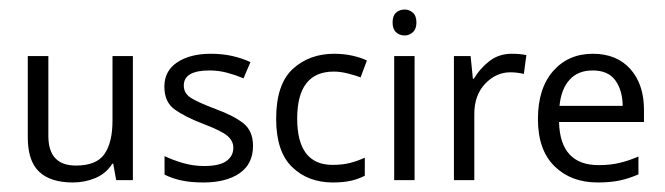

<svg xmlns="http://www.w3.org/2000/svg" viewBox="-20 -380 1403 405"><path d="M260.3 -261.7V0H225.1L218.8 -34.7H216.8Q204.1 -14.2 181.6 -4.6Q159.2 4.9 133.8 4.9Q86.4 4.9 62.5 -17.8Q38.6 -40.5 38.6 -90.3V-261.7H82V-93.3Q82 -30.8 140.1 -30.8Q183.6 -30.8 200.4 -55.2Q217.3 -79.6 217.3 -125.5V-261.7Z M513.7 -72.3Q513.7 -34.2 485.4 -14.6Q457 4.9 409.2 4.9Q381.8 4.9 362.1 0.5Q342.3 -3.9 327.1 -11.7V-50.8Q342.8 -43 365 -36.4Q387.2 -29.8 410.2 -29.8Q442.9 -29.8 457.5 -40.3Q472.2 -50.8 472.2 -68.4Q472.2 -83 459.2 -93.8Q446.3 -104.5 407.7 -119.1Q369.6 -133.8 348.1 -149.4Q326.7 -165 326.7 -197.3Q326.7 -230.5 353.8 -248.5Q380.9 -266.6 424.8 -266.6Q448.7 -266.6 469.5 -262Q490.2 -257.3 508.3 -249L493.7 -214.8Q477.1 -221.7 459 -226.6Q440.9 -231.4 421.9 -231.4Q367.7 -231.4 367.7 -199.7Q367.7 -183.1 382.6 -173.6Q397.5 -164.1 435.1 -149.9Q472.7 -136.2 493.2 -120.1Q513.7 -104 513.7 -72.3Z M682.1 4.9Q629.9 4.9 596.2 -27.6Q562.5 -60.1 562.5 -129.4Q562.5 -202.1 597.4 -234.4Q632.3 -266.6 685.1 -266.6Q705.1 -266.6 723.6 -262.5Q742.2 -258.3 753.9 -252.4L740.7 -216.8Q729 -221.2 713.4 -225.1Q697.8 -229 684.1 -229Q606.9 -229 606.9 -129.9Q606.9 -32.2 681.6 -32.2Q703.1 -32.2 719.5 -36.6Q735.8 -41 749.5 -47.4V-9.3Q736.3 -2.4 720.5 1.2Q704.6 4.9 682.1 4.9Z M833.5 -359.9Q843.3 -359.9 850.8 -353.3Q858.4 -346.7 858.4 -332.5Q858.4 -318.8 850.8 -312Q843.3 -305.2 833.5 -305.2Q822.8 -305.2 815.4 -312Q808.1 -318.8 808.1 -332.5Q808.1 -346.7 815.4 -353.3Q822.8 -359.9 833.5 -359.9ZM854.5 -261.7V0H811.5V-261.7Z M1059.6 -266.6Q1077.1 -266.6 1090.3 -263.7L1085 -224.1Q1070.3 -227.5 1056.6 -227.5Q1026.4 -227.5 1003.4 -203.4Q980.5 -179.2 980.5 -139.6V0H937.5V-261.7H972.7L977.5 -213.9H979.5Q992.2 -235.4 1012.2 -251Q1032.2 -266.6 1059.6 -266.6Z M1230.5 -266.6Q1280.8 -266.6 1309.6 -234.4Q1338.4 -202.1 1338.4 -148.4V-122.6H1159.2Q1161.6 -31.7 1242.7 -31.7Q1267.6 -31.7 1286.9 -36.4Q1306.2 -41 1326.7 -49.8V-12.2Q1306.6 -3.4 1287.1 0.7Q1267.6 4.9 1240.7 4.9Q1184.6 4.9 1149.7 -29.3Q1114.7 -63.5 1114.7 -128.9Q1114.7 -193.4 1146.7 -230Q1178.7 -266.6 1230.5 -266.6ZM1230 -231.4Q1199.2 -231.4 1181.4 -211.7Q1163.6 -191.9 1160.2 -156.7H1293.5Q1293 -189.9 1277.8 -210.7Q1262.7 -231.4 1230 -231.4Z"/></svg>

Font: NotoSansOldHungarianUI
Style: Regular
Weight: 400
Designer: Monotype Design Team
Foundry: Monotype Imaging Inc.
Version: Version 1001.000; ttfautohint (v1.8.4.7-5d5b)